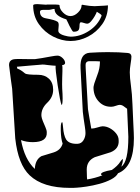

<svg xmlns="http://www.w3.org/2000/svg" viewBox="-20 -918 680 932"><path d="M319 -6Q188 -6 124 -67Q68 -120 54 -246L39 -487Q33 -526 24 -601Q23 -629 53 -631Q64 -632 82.5 -631.5Q101 -631 120 -631Q139 -631 150 -631Q161 -632 183.5 -636Q206 -640 228 -644Q250 -648 259 -648Q271 -648 283 -637Q295 -626 296 -614V-612Q296 -604 281 -601L283 -594Q283 -586 283 -572.5Q283 -559 282 -541Q281 -505 282 -487Q283 -473 283.5 -461.5Q284 -450 284 -441Q284 -410 279 -408Q272 -424 260 -504Q248 -584 250 -599Q240 -599 214 -602Q203 -604 194 -604.5Q185 -605 178 -604Q159 -602 129.5 -600Q100 -598 62 -594L64 -585Q80 -580 101 -562Q106 -558 122.5 -556.5Q139 -555 165 -555Q197 -555 217.5 -536Q238 -517 238 -482Q238 -447 210 -420Q179 -391 181 -355Q182 -345 188 -330Q194 -315 200.5 -300.5Q207 -286 207 -276Q210 -228 139 -228Q108 -228 82 -238Q99 -145 149 -98Q151 -143 181 -160L240 -178Q275 -189 284 -221Q276 -244 275 -283V-298Q275 -324 282 -325Q284 -324 286 -301Q289 -261 301 -241Q309 -229 323.5 -224Q338 -219 357 -220Q375 -221 385 -237Q395 -253 395 -272Q395 -283 392 -302.5Q389 -322 386 -342.5Q383 -363 382 -375L371 -586Q367 -659 416 -662Q464 -665 503 -665Q531 -665 555 -664Q579 -663 599 -661Q617 -660 618 -644Q618 -633 614 -608.5Q610 -584 610 -567Q610 -542 615.5 -503Q621 -464 623 -411L627 -321Q630 -266 630 -247Q630 -107 553 -77Q544 -60 519 -47Q494 -34 462.5 -25.5Q431 -17 401 -12.5Q371 -8 353 -7Q344 -6 335.5 -6Q327 -6 319 -6ZM403 -47Q441 -53 477 -67Q472 -68 470 -72Q470 -84 523 -93Q536 -102 547 -112.5Q558 -123 566 -136Q568 -138 570 -141Q572 -144 576 -147Q577 -139 575 -129.5Q573 -120 569 -109Q603 -133 603 -254Q603 -270 597 -390Q589 -396 580 -402.5Q571 -409 561 -409Q555 -409 542.5 -404.5Q530 -400 523 -400Q486 -398 461 -423.5Q436 -449 434 -487Q433 -498 438 -513.5Q443 -529 451 -550Q459 -570 462 -586.5Q465 -603 465 -615V-620Q456 -621 442.5 -621Q429 -621 412 -621Q399 -620 396 -609Q395 -605 396 -585L407 -388Q409 -372 413.5 -348.5Q418 -325 423 -294H426Q436 -294 453.5 -299.5Q471 -305 478 -305Q496 -305 513.5 -295.5Q531 -286 543.5 -270.5Q556 -255 556 -237Q559 -196 517 -179L440 -155Q401 -137 401 -95Q401 -70 402 -58Q403 -46 403 -47ZM323 -719Q280 -719 238 -740.5Q196 -762 168.5 -801Q141 -840 141 -892Q141 -898 162 -898L206 -895Q201 -896 212 -896Q223 -896 249 -896Q269 -896 269 -892Q269 -874 286 -857Q303 -840 322 -840Q341 -840 358.5 -857Q376 -874 376 -892Q376 -895 380 -895Q381 -895 391 -893Q401 -891 415 -889.5Q429 -888 439 -888Q504 -891 504 -892Q504 -840 476.5 -801Q449 -762 407.5 -740.5Q366 -719 323 -719ZM323 -740Q369 -740 412 -768Q455 -796 473 -841V-842Q473 -846 465.5 -851Q458 -856 450 -861Q448 -854 440 -840Q432 -826 422 -814.5Q412 -803 403 -803Q398 -803 387.5 -806.5Q377 -810 372 -810Q366 -808 366 -794Q366 -775 359 -769.5Q352 -764 338 -764Q333 -764 329 -771.5Q325 -779 317 -793Q313 -801 309.5 -809Q306 -817 302 -824Q245 -841 245 -873Q245 -876 237 -874Q231 -873 226.5 -871.5Q222 -870 218 -870H189Q174 -870 174 -861Q174 -834 203 -829Q248 -821 260 -812Q265 -808 265 -796Q265 -790 264 -783Q263 -776 263 -771Q263 -763 266 -760Q273 -751 292.5 -745.5Q312 -740 323 -740Z"/></svg>

Font: Moo Lah Lah
Style: Regular
Weight: 400
Designer: Robert E. Leuschke
Foundry: Robert E. Leuschke
Version: Version 1.010; ttfautohint (v1.8.3)